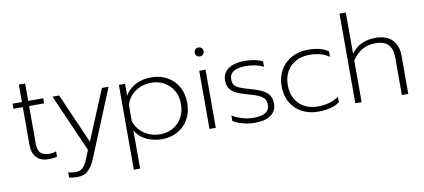

<svg xmlns="http://www.w3.org/2000/svg" viewBox="-81 -1040 3448 1560"><g transform="rotate(-10 1642.5 -260.0)"><path d="M112 -129V-438H35V-480H112V-624H164V-480H288V-438H164V-127Q164 -74 187 -50.5Q210 -27 264 -27Q289 -27 316 -37V7Q289 15 246 15Q182 15 147 -21.5Q112 -58 112 -129Z M383 191V147Q407 156 442 156Q480 156 502 136Q524 116 543 69L573 -4L364 -480H419L600 -67L772 -480H827L599 75Q572 139 539 168.5Q506 198 453 198Q412 198 383 191Z M912 -480H963V-384Q1034 -495 1183 -495Q1253 -495 1310.5 -463.5Q1368 -432 1401 -374Q1434 -316 1434 -240Q1434 -164 1401 -106Q1368 -48 1310.5 -16.5Q1253 15 1183 15Q1113 15 1053.5 -13Q994 -41 964 -96V219H912ZM1382 -240Q1382 -303 1354.5 -351Q1327 -399 1280 -425.5Q1233 -452 1175 -452Q1099 -452 1042.5 -413.5Q986 -375 964 -306V-175Q984 -107 1042 -67Q1100 -27 1175 -27Q1233 -27 1280 -53.5Q1327 -80 1354.5 -128.5Q1382 -177 1382 -240Z M1564 -631Q1564 -646 1574.5 -657Q1585 -668 1601 -668Q1616 -668 1627 -657Q1638 -646 1638 -631Q1638 -615 1627 -604.5Q1616 -594 1601 -594Q1585 -594 1574.5 -604.5Q1564 -615 1564 -631ZM1575 -480H1627V0H1575Z M1769 -32V-77Q1806 -54 1852.5 -40.5Q1899 -27 1944 -27Q2076 -27 2076 -111Q2076 -140 2064 -158.5Q2052 -177 2021 -192Q1990 -207 1930 -223Q1871 -239 1837.5 -255.5Q1804 -272 1786 -298Q1768 -324 1768 -366Q1768 -429 1817.5 -462Q1867 -495 1950 -495Q2042 -495 2099 -465V-420Q2040 -452 1952 -452Q1888 -452 1853.5 -431Q1819 -410 1819 -366Q1819 -336 1831 -319Q1843 -302 1873.5 -289Q1904 -276 1967 -259Q2055 -235 2091 -202Q2127 -169 2127 -111Q2127 -53 2081.5 -19Q2036 15 1945 15Q1900 15 1848.5 1.5Q1797 -12 1769 -32Z M2212 -239Q2212 -315 2246 -373.5Q2280 -432 2339.5 -463.5Q2399 -495 2473 -495Q2527 -495 2567.5 -485Q2608 -475 2641 -452V-407Q2607 -431 2567 -441.5Q2527 -452 2476 -452Q2416 -452 2367.5 -426.5Q2319 -401 2291 -353Q2263 -305 2263 -239Q2263 -173 2290.5 -125Q2318 -77 2366 -52Q2414 -27 2473 -27Q2527 -27 2568.5 -39Q2610 -51 2648 -76V-31Q2614 -7 2570.5 4Q2527 15 2469 15Q2397 15 2338.5 -15.5Q2280 -46 2246 -104Q2212 -162 2212 -239Z M2778 -739H2830V-400Q2868 -451 2919.5 -473Q2971 -495 3029 -495Q3123 -495 3169 -446Q3215 -397 3215 -315V0H3162V-311Q3162 -379 3129 -415.5Q3096 -452 3022 -452Q2902 -452 2830 -343V0H2778Z"/></g></svg>

Font: Prompt ExtraLight
Style: Regular
Weight: 275
Designer: Katatrad Team
Foundry: CadsonDemak
Version: Version 1.001